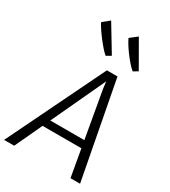

<svg xmlns="http://www.w3.org/2000/svg" viewBox="-271 -1167 1136 1285"><g transform="rotate(30 297.0 -525.0)"><path d="M54 0H-24L339 -747H421L563 0H489L452 -210H152ZM345 -623 179 -267H442L379 -625L372 -681ZM319 -848 283 -827Q268 -839 247.5 -862.2Q227 -885.5 206 -913Q185 -940.5 168.2 -965.8Q151.5 -991 144 -1007L197 -1050ZM527 -848 492 -827Q476 -840 456.8 -861.5Q437.5 -883 418 -908.8Q398.5 -934.5 382.2 -960Q366 -985.5 356 -1007L411 -1050Z"/></g></svg>

Font: Merriweather Sans Variable Regular
Style: Italic
Weight: 300
Italic angle: -8°
Designer: Eben Sorkin
Foundry: Eben Sorkin
Version: Version 2.001